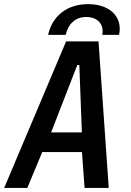

<svg xmlns="http://www.w3.org/2000/svg" viewBox="-28 -930 648 950"><path d="M299 -725H459.5L510 0H390.5L377.5 -177.5H181L107 0H-7.5ZM377 -275 364.5 -608.5H354.5L225 -275ZM408.5 -909.5Q455.5 -909.5 491 -894Q526.5 -878.5 545.5 -850.8Q564.5 -823 564.5 -787.5Q564.5 -772 561 -757.5H478Q480 -769.5 480 -775.5Q480 -806.5 458 -826.2Q436 -846 399.5 -846Q359.5 -846 333 -822.5Q306.5 -799 297 -757.5H210Q226 -829 278.5 -869.2Q331 -909.5 408.5 -909.5Z"/></svg>

Font: JuliaMono SemiBoldItalic
Style: Regular
Weight: 600
Italic angle: -9°
Monospace: yes
Designer: cormullion
Foundry: corm
Version: Version 0.049; ttfautohint (v1.8.4)